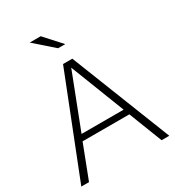

<svg xmlns="http://www.w3.org/2000/svg" viewBox="-213 -1040 1065 1166"><g transform="rotate(-30 319.5 -457.0)"><path d="M11 0 287 -700H352L628 0H574L483 -234H155L65 0ZM172 -276H467L319 -656ZM309 -798 177 -914H254L359 -798Z"/></g></svg>

Font: Red Hat Text Light
Style: Regular
Weight: 300
Designer: Pentagram, MCKL
Foundry: Pentagram, MCKL
Version: Version 1.023; ttfautohint (v1.8.3)